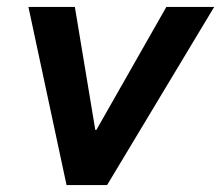

<svg xmlns="http://www.w3.org/2000/svg" viewBox="-20 -528 638 554"><path d="M172 6 62 -508H196L255 -153H258L460 -508H598L289 6Z"/></svg>

Font: REM Medium
Style: Italic
Weight: 500
Italic angle: -11°
Designer: Octavio Pardo
Foundry: Ashler Design
Version: Version 1.005;gftools[0.9.28]